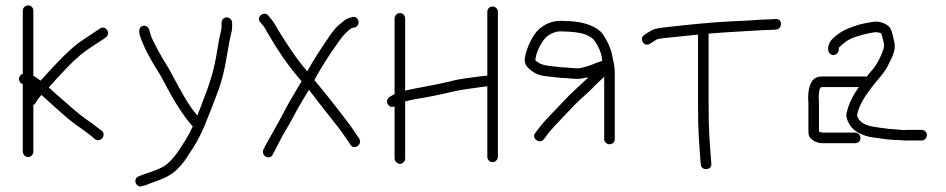

<svg xmlns="http://www.w3.org/2000/svg" viewBox="-20 -548 3488 708"><path d="M64 -509V-276C46.2 -270.1 44.4 -244.1 64 -238V11C64 21.6 73.4 31 84 31C94.6 31 103 21.6 103 11V-161C106.3 -162.3 109 -164.7 111 -168L117 -178C119.7 -182.7 125 -189.3 133 -198C136.3 -194.7 139.7 -191.7 143 -189C175 -159.9 191.7 -144.2 225.5 -115C253.2 -91.1 288.9 -68.8 315 -48L330 -35C350.7 -20.2 374.3 -49.9 355 -66L339 -78C328.3 -86.7 314.7 -96.7 298 -108C268.7 -128.7 234.2 -159.6 209 -182C195 -194.4 175.5 -210.5 160 -226C200.8 -270.5 247.9 -324.8 293 -358C315.2 -374.7 338 -388 359 -402L370 -410C390.5 -424.6 369.8 -456.9 349 -443L337 -435C315.3 -420.5 293 -406.4 270 -390C222.4 -353.8 173.6 -298.6 130 -251H129C118.3 -259.7 109.7 -265.3 103 -268V-509C103 -519.6 94.6 -528 84 -528C73.4 -528 64 -519.6 64 -509Z M797 -464V-451C797 -443.7 796 -436.7 794 -430C791.3 -420.7 787.7 -402 783 -374C768.1 -277.2 751.8 -236.6 718 -148C714 -138.7 710.7 -130 708 -122L707 -123C673.9 -160.2 643.5 -220.1 618 -266C601.2 -300.7 579.9 -329.7 563 -362C551.5 -384 537.8 -407.5 533 -429L530 -439C527.7 -446.9 517.6 -456.2 506.5 -452.5C492.5 -447.8 491.6 -434.4 495 -419C509.1 -376.6 531.8 -334.1 555 -297C575.6 -266.7 594.1 -226.8 613 -194C627.6 -167.7 660.6 -116.2 678 -97L687 -86C688.3 -84.7 689.7 -83.7 691 -83C682.1 -61.5 670 -41 660 -25C638.7 8 617.2 43.5 585 65C560.8 78.8 530.1 87.8 502 98L492 102C466.7 111.5 482.7 147.6 505 138L516 135C544.9 123.4 580 113.6 605 98C631.5 83.3 657.9 51.2 674 25C710.9 -30.4 723.2 -53.9 754 -133.5C781.7 -205.1 793.8 -231.1 808 -296C814.3 -324.7 824.8 -394 831 -419C834.3 -429.7 836 -440.3 836 -451V-464C836 -474.6 826.6 -484 816 -484C805.4 -484 797 -474.6 797 -464Z M1279 -485 1269 -482C1260.3 -480 1251.7 -475 1243 -467C1219 -447.4 1214.7 -443.5 1191 -409C1164.4 -369.7 1136.9 -328.6 1113 -285C1071.9 -332.3 1035.4 -388.8 1003 -442C993.7 -459.3 985.3 -472 978 -480L969 -491C953.4 -509.7 922.1 -483.9 940 -466L949 -455C954.3 -449 961 -438.3 969 -423C978.3 -407 989.3 -389 1002 -369C1028.3 -326.1 1059.9 -286.5 1092 -248C1070.5 -211.2 1044.2 -169.3 1026 -133C1003.1 -88.6 979.5 -49.9 958 -10L951 4C940.9 27.7 977.3 44.2 986 21L993 8C997.7 -0.7 1002.7 -10.3 1008 -21C1022.2 -51.5 1043.2 -81.4 1061 -116C1076.6 -147.3 1100.2 -184.5 1119 -217C1140.7 -189.2 1200 -111.9 1214 -95C1236.6 -69.1 1252.9 -41.7 1272 -15C1284.9 7.6 1317.5 -14.2 1305 -36C1292.9 -52.9 1282.9 -70.2 1269.5 -88C1239.1 -128.6 1179 -206.1 1139 -253L1140 -254C1165.4 -300.9 1193.5 -345.3 1223 -386C1236.3 -405.3 1245.3 -417 1250 -421C1257.2 -427.4 1269.3 -442.6 1279 -445L1289 -447C1311.8 -453.5 1303 -491.8 1279 -485Z M1777 -505V-269H1774C1728.5 -263.3 1681 -259.3 1636 -247C1587.1 -234.8 1522.3 -225.1 1474 -214V-480C1474 -490.6 1465.6 -500 1455 -500C1444.4 -500 1435 -490.6 1435 -480V-201C1427.5 -197.8 1422.6 -193.8 1416 -190C1395.7 -175.5 1414.3 -145 1435 -156V36C1435 46.6 1444.4 56 1455 56C1465.6 56 1474 46.6 1474 36V-174C1484 -176.7 1495.7 -179.3 1509 -182C1547.7 -187.7 1606.7 -199.7 1645 -209C1678.8 -217.7 1714.6 -220.6 1747 -226L1777 -230V30C1777 40.6 1785.4 50 1796 50C1806.6 50 1816 40.6 1816 30V-505C1816 -515.6 1806.6 -524 1796 -524C1785.4 -524 1777 -515.6 1777 -505Z M2112 -296C2097.3 -296 2084 -297.8 2069 -299C2061 -299 2051.7 -299.7 2041 -301C2003.9 -305.6 1975.4 -304.6 1954 -326C1954 -328.7 1954.3 -331.3 1955 -334C1959.6 -354.9 1960.9 -358.9 1973 -382C1988.3 -409.8 2002 -422 2032 -431C2048.1 -433.9 2064.1 -431 2081 -431C2109.7 -428.8 2132.9 -425.5 2153 -414C2168.4 -405.2 2170.9 -401.9 2183 -381C2193.8 -360.4 2198.4 -347.2 2201 -324C2171.5 -314.2 2147.2 -300.4 2112 -296ZM2247 -35V-277C2247 -306.5 2241.2 -322.8 2236 -350C2230.5 -376.6 2206.9 -422.3 2191 -435C2163.4 -456.4 2128.7 -466.7 2083 -470C2073.7 -470 2064.7 -470.3 2056 -471C2015.6 -473.5 1986.2 -457.6 1965 -438C1945 -419.6 1923 -373.2 1917 -343C1910.5 -315 1919.2 -303.1 1940 -287C1960.5 -272.2 1976.1 -268.2 2005 -265.5C2023.9 -263.7 2047.9 -260 2067 -260C2082.7 -258.7 2096.3 -257 2113 -257C2125.7 -258.1 2138.2 -261.3 2150 -263C2133.4 -248.2 2118.7 -232.6 2102 -218C2068.6 -188.3 2060.6 -175.6 2023 -138C1987.3 -101.3 1977.1 -88.8 1954 -58C1938.1 -38.9 1969.1 -14.9 1985 -34C1993 -44.7 1997.3 -50.4 2008 -64C2021 -80.5 2083.8 -144.8 2098 -160C2116.7 -180.1 2141.4 -199.4 2161 -219C2173.5 -233.3 2193.3 -250.3 2208 -265V-35C2208 -24.4 2217.4 -16 2228 -16C2238.6 -16 2247 -24.4 2247 -35Z M2796 -437C2806.7 -437 2817.3 -437.3 2828 -438L2842 -439C2866.9 -442.1 2865.1 -481.1 2840 -478L2825 -477C2815 -476.3 2804.7 -476 2794 -476C2758.2 -473.9 2733.9 -471.1 2688 -470C2596.9 -465.7 2514.7 -456.4 2430 -447C2392.6 -441.8 2393.2 -442.5 2369 -428L2356 -419C2334.5 -406.7 2355.9 -371.9 2377 -387L2390 -395C2406.5 -406.5 2405.1 -404.4 2434 -408C2472 -412.2 2509.4 -416.2 2549 -420H2554V-160C2554 -61.4 2557.6 -30.1 2563 45L2564 59C2567.1 83.5 2606.2 80.2 2603 55L2602 42C2596.6 -33.3 2593 -62.2 2593 -160V-424C2651.4 -429.3 2739.1 -433.4 2796 -437Z M3073 -365V-372C3090.1 -389.1 3108 -403.7 3135 -412L3161 -420C3169.7 -422 3177 -423.7 3183 -425C3197.9 -427.7 3213.3 -432.8 3229 -425C3231.7 -419 3233.7 -412.3 3235 -405C3238.8 -389.8 3242.5 -384.6 3238 -368C3232.1 -347.4 3215.2 -313.6 3203 -298C3192.8 -285.2 3183.8 -276.7 3176 -265C3173.3 -265.7 3171 -266 3169 -266H3018C3011.3 -266 3005 -265.7 2999 -265C2967.2 -258.2 2960 -220.5 2960 -182C2960.7 -177.3 2961 -171 2961 -163V-68C2961 -62 2961.3 -56.3 2962 -51C2965.8 -33.8 2990.6 -20 3013 -20H3134C3144.6 -20 3153 -28.4 3153 -39C3153 -49.6 3144.6 -59 3134 -59H3014C3012 -59 3007.7 -60 3001 -62C3001 -62.7 3000.7 -63 3000 -63V-163C3000 -171.7 2999.7 -179 2999 -185C2999 -195.8 2999.9 -218.9 3006 -225C3006 -225.7 3006.3 -226 3007 -226C3010.3 -226.7 3014 -227 3018 -227H3147C3131.3 -204.5 3116.3 -179.9 3107 -150C3099.5 -126.1 3097.4 -119.2 3109 -96C3123 -66.3 3149.6 -53.5 3183 -44C3198.9 -40.6 3234.6 -36.7 3252 -34L3280 -32C3288.7 -31.3 3296.7 -31 3304 -31C3312 -29.7 3319.3 -29.3 3326 -30H3379C3389.6 -30 3398 -39.4 3398 -50C3398 -60.6 3389.6 -69 3379 -69H3324C3310.5 -67.1 3296.5 -70 3282 -71L3256 -73C3206.3 -80.7 3154.3 -79.1 3140 -122C3148.6 -164.8 3172.4 -196.2 3194 -225.5C3215.8 -255 3242.3 -278 3259 -316C3270.5 -339 3284.1 -363.8 3278 -392C3274.9 -405.9 3270.4 -428 3265 -440C3257.2 -458.5 3224.2 -473 3196 -467C3180.6 -463.6 3168.3 -462.6 3151 -458C3120.2 -449.2 3090.4 -437.8 3068 -420.5C3053.7 -409.5 3034 -392.9 3034 -372V-365C3034 -354.4 3042.4 -345 3053 -345C3063.6 -345 3073 -354.4 3073 -365Z"/></svg>

Font: Just Breathe
Style: Regular
Weight: 400
Foundry: Cannot Into Space Fonts
Version: Version 0.72